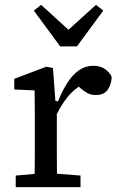

<svg xmlns="http://www.w3.org/2000/svg" viewBox="-20 -774 496 794"><path d="M45 0V-48L158 -58H186L313 -48V0ZM123 0Q123 -30 123.5 -67Q124 -104 124 -143Q124 -182 124 -215V-267Q124 -293 124 -315Q124 -337 123.5 -357.5Q123 -378 123 -400L39 -404V-448L171 -498L199 -493L209 -357L215 -356V-215Q215 -182 215 -143Q215 -104 215.5 -67Q216 -30 216 0ZM206 -281 198 -355H220Q238 -400 259.5 -433Q281 -466 307.5 -484Q334 -502 366 -502Q396 -502 415.5 -487.5Q435 -473 442 -456Q441 -425 425.5 -403Q410 -381 377 -381Q356 -381 340.5 -389.5Q325 -398 312 -410L289 -432L341 -436Q291 -412 258.5 -371.5Q226 -331 206 -281ZM150 -754 308 -610H218L377 -754L407 -730L298 -582H229L120 -730Z"/></svg>

Font: Source Serif 4
Style: Regular
Weight: 400
Designer: Frank Grießhammer
Foundry: Adobe Systems Incorporated
Version: Version 4.004;hotconv 1.0.116;makeotfexe 2.5.65601